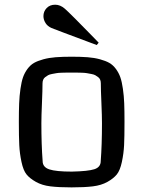

<svg xmlns="http://www.w3.org/2000/svg" viewBox="-20 -793 615 820"><path d="M60.5 0ZM286.6 -60.1Q356 -61.5 383.1 -70.3Q410.2 -79.1 410.2 -105Q415.5 -174.8 415.5 -266.6Q415.5 -296.9 413.1 -353.3Q410.6 -409.7 410.6 -437Q410.6 -445.3 408 -452.1Q405.3 -459 399.2 -463.6Q393.1 -468.3 387 -471.7Q380.9 -475.1 369.9 -477.1Q358.9 -479 351.3 -480.5Q343.8 -481.9 329.8 -482.4Q315.9 -482.9 308.3 -482.9Q300.8 -482.9 286.1 -482.9Q271.5 -482.9 263.9 -482.9Q256.3 -482.9 242.4 -482.4Q228.5 -481.9 220.9 -480.5Q213.4 -479 202.4 -477.1Q191.4 -475.1 185.3 -471.7Q179.2 -468.3 173.1 -463.6Q167 -459 164.3 -452.1Q161.6 -445.3 161.6 -437Q161.6 -409.7 159.2 -353.3Q156.7 -296.9 156.7 -266.6Q156.7 -174.8 162.1 -105Q162.1 -79.1 190.7 -69.6Q219.2 -60.1 286.6 -60.1ZM285.6 7.3Q231.4 7.3 195.3 2.9Q159.2 -1.5 133.1 -16.4Q106.9 -31.2 93.3 -48.1Q79.6 -64.9 71.8 -101.3Q64 -137.7 62.3 -173.3Q60.5 -209 60.5 -272.5Q60.5 -319.8 61.8 -351.6Q63 -383.3 67.4 -413.8Q71.8 -444.3 78.4 -463.1Q85 -481.9 97.4 -498.8Q109.9 -515.6 125.5 -524.4Q141.1 -533.2 165.3 -539.8Q189.5 -546.4 218 -548.6Q246.6 -550.8 286.1 -550.8Q325.7 -550.8 354.2 -548.6Q382.8 -546.4 407 -539.8Q431.2 -533.2 446.8 -524.4Q462.4 -515.6 474.9 -498.8Q487.3 -481.9 493.9 -463.1Q500.5 -444.3 504.9 -413.8Q509.3 -383.3 510.5 -351.6Q511.7 -319.8 511.7 -272.5Q511.7 -209 510 -173.3Q508.3 -137.7 500.5 -101.3Q492.7 -64.9 478.8 -47.9Q464.8 -30.8 438.7 -16.1Q412.6 -1.5 376.5 2.9Q340.3 7.3 285.6 7.3ZM256.8 -755.9Q265.1 -749 301.3 -712.9Q337.4 -676.8 369.1 -644L401.4 -610.8L393.1 -600.6L347.7 -617.7Q302.2 -634.8 253.9 -652.8Q205.6 -670.9 200.2 -673.3Q183.1 -680.7 174.3 -694.8Q165.5 -709 165.5 -724.1Q165.5 -744.1 179.2 -758.5Q192.9 -772.9 215.8 -772.9Q237.3 -772.9 256.8 -755.9Z"/></svg>

Font: Coda
Style: Regular
Weight: 400
Designer: vernon adams
Foundry: vernon adams
Version: Version 2.000; ttfautohint (v0.8) -r 50 -G 200 -x